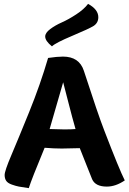

<svg xmlns="http://www.w3.org/2000/svg" viewBox="-20 -956 666 994"><path d="M371 -288Q355 -343 333 -429.5Q311 -516 307 -530Q245 -314 237 -288Q285 -286 313 -286Q352 -286 371 -288ZM300 -187Q259 -187 211 -191Q143 -27 129 18Q94 13 78 10Q62 7 41 -0.5Q20 -8 12 -20Q4 -32 4 -50Q4 -71 38.5 -152Q73 -233 131 -376Q189 -519 229 -656Q276 -663 306 -663Q390 -663 414 -590Q488 -362 520 -280Q598 -77 626 -22Q579 10 533 10Q474 10 457 -28Q446 -54 427.5 -102Q409 -150 393 -189Q315 -187 300 -187ZM465 -822Q441 -807 354 -770.5Q267 -734 249 -716Q214 -744 214 -767Q214 -786 240 -805.5Q266 -825 300 -840Q334 -855 374.5 -881.5Q415 -908 436 -936Q489 -907 489 -867Q489 -838 465 -822Z"/></svg>

Font: Overlock Black
Style: Regular
Weight: 900
Designer: Dario Muhafara
Foundry: Dario Manuel Muhafara
Version: Version 1.002